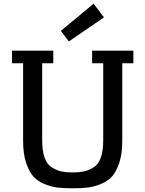

<svg xmlns="http://www.w3.org/2000/svg" viewBox="-20 -1004 786 1038"><path d="M45 -662H105V-241Q105 -174 120.5 -126Q136 -78 159 -51.5Q182 -25 219.5 -9.5Q257 6 291 10Q325 14 372 14Q420 14 454 10Q488 6 526 -9.5Q564 -25 587 -51.5Q610 -78 625.5 -126Q641 -174 641 -241V-662H701V-730H478V-662H538V-246Q538 -190 525.5 -153.5Q513 -117 488 -100.5Q463 -84 437 -78Q411 -72 372 -72Q334 -72 308.5 -78Q283 -84 258 -100.5Q233 -117 220.5 -153.5Q208 -190 208 -246V-662H268V-730H45ZM352 -780 542 -910 486 -984 309 -837Z"/></svg>

Font: Glegoo
Style: Bold
Weight: 700
Version: Version 2.0.1; ttfautohint (v0.9) -r 48 -G 60